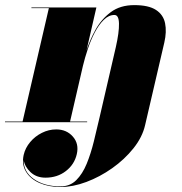

<svg xmlns="http://www.w3.org/2000/svg" viewBox="-64 -490 728 770"><path d="M-44 -2.5H26.5L132 -457.5H62V-460H322.5L283 -288Q296 -329 319.2 -371Q342.5 -413 380.2 -441.2Q418 -469.5 474.5 -469.5Q532 -469.5 561.5 -450.2Q591 -431 598 -397Q605 -363 595 -319.5L518 11.5Q507 60 471.2 104.8Q435.5 149.5 386 184.5Q336.5 219.5 282.2 239.8Q228 260 179 260Q131 260 94.2 243.8Q57.5 227.5 40 198.2Q22.5 169 31 131Q37.5 103 57 79.8Q76.5 56.5 104 42.8Q131.5 29 161.5 29Q203 29 228.2 57.8Q253.5 86.5 244 128Q234.5 169.5 200.2 196Q166 222.5 118.5 222.5Q81.5 222.5 58 200Q34.5 177.5 31 151Q29.5 198 71.5 227.8Q113.5 257.5 179 257.5Q216.5 257.5 241.8 232.5Q267 207.5 283.8 166.5Q300.5 125.5 312.5 76.5Q324.5 27.5 335.5 -20L400.5 -301Q414 -360.5 413.2 -395.2Q412.5 -430 395 -430Q372 -430 352 -410.2Q332 -390.5 315.8 -359.2Q299.5 -328 287.8 -292.5Q276 -257 268.5 -225.5L217 -2.5H285.5V0H-44Z"/></svg>

Font: Bodoni* 72pt Fatface
Style: Italic
Weight: 900
Italic angle: -13°
Version: Version 2.3